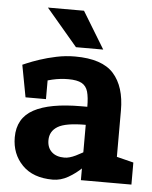

<svg xmlns="http://www.w3.org/2000/svg" viewBox="-52 -743 631 795"><g transform="rotate(5 264.0 -346.0)"><path d="M196.7 8Q114.7 8 69.8 -38Q25 -84 25 -153Q25 -233 91.2 -269Q157.3 -305 288.3 -305H313.3V-230Q230 -230 197.5 -210.3Q165 -190.7 165 -153Q165 -122.3 184 -104.7Q203 -87 236.7 -87ZM67 -373 30 -455Q30 -455 48.7 -463Q67.3 -471 98.5 -481.5Q129.7 -492 167.7 -500Q205.7 -508 245 -508L225 -412Q192.3 -412 159.5 -404.5Q126.7 -397 101.3 -387.5Q76 -378 67 -373ZM453.3 -230 313.3 -305Q313.3 -344 306.7 -367.5Q300 -391 281 -401.5Q262 -412 225 -412L245 -508Q357.7 -508 405.5 -454.5Q453.3 -401 453.3 -302ZM396 -173.3 406.7 -166.7Q406.7 -166.7 395.7 -149Q384.7 -131.3 364.7 -105.3Q344.7 -79.3 318.2 -53.3Q291.7 -27.3 260.7 -9.7Q229.7 8 196.7 8L236.7 -87Q257 -87 283.8 -100Q310.7 -113 336.5 -130.2Q362.3 -147.3 379.2 -160.3Q396 -173.3 396 -173.3ZM453.3 -45 313.3 -60V-305L453.3 -230ZM313.3 -60 453.3 -140V0H313.3ZM443.3 0 416.7 -118.3 523.3 -91.7V0ZM140 -321.7H55L30 -455H140ZM115 -700H265L358.3 -546.7H245Z"/></g></svg>

Font: Epunda Slab Light
Style: Regular
Weight: 300
Designer: Simon Atzbach
Foundry: typofactur
Version: Version 1.102